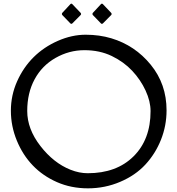

<svg xmlns="http://www.w3.org/2000/svg" viewBox="-20 -1005 964 1043"><path d="M539.1 -877.9Q533.2 -873 528.3 -877.9L484.4 -923.3Q480 -929.2 484.4 -935.1L528.3 -982.4Q533.7 -987.8 539.1 -982.4L584 -935.1Q588.9 -928.7 584 -923.3ZM373 -877.9Q367.2 -873 362.3 -877.9L318.4 -923.3Q314 -929.2 318.4 -935.1L362.3 -982.4Q367.7 -987.8 373 -982.4L418 -935.1Q422.9 -928.7 418 -923.3ZM362.8 -83Q410.6 -64 456.5 -64Q612.8 -64 705.3 -155.5Q797.9 -247.1 797.9 -401.4Q797.9 -454.6 770.8 -513.2Q743.7 -571.8 698.2 -620.4Q652.8 -668.9 587.2 -700.7Q521.5 -732.4 438.5 -732.4Q355.5 -732.4 281.7 -690.4Q208 -648.4 168 -574.2Q127.9 -500 127.9 -402.1Q127.9 -304.2 199.5 -211.9Q271 -119.6 362.8 -83ZM585 -796.9Q713.4 -758.3 799.1 -653.1Q884.8 -547.9 884.8 -405.8Q884.8 -322.3 854.5 -246.1Q824.2 -169.9 769.8 -111.1Q715.3 -52.2 632.6 -17.1Q549.8 18.1 458 18.1Q366.2 18.1 289.6 -15.6Q212.9 -49.3 158.2 -106.2Q103.5 -163.1 71.3 -241.5Q39.1 -319.8 39.1 -403.6Q39.1 -487.3 73 -563.2Q106.9 -639.2 162.8 -694.6Q218.8 -750 294.7 -783.2Q370.6 -816.4 445.3 -816.4Q520 -816.4 585 -796.9Z"/></svg>

Font: Della Respira
Style: Regular
Weight: 500
Version: Version 0.201